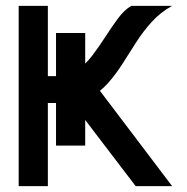

<svg xmlns="http://www.w3.org/2000/svg" viewBox="-20 -638 640 658"><path d="M272 -139H172V-525H272ZM66 -285V-377H180Q216 -377 244.5 -397Q273 -417 296.5 -448Q320 -479 341.5 -512.5Q363 -546 384.5 -575Q406 -604 430 -618H570Q530 -596 500.5 -563.5Q471 -531 447 -493.5Q423 -456 399.5 -419Q376 -382 349 -352Q322 -322 287.5 -303.5Q253 -285 206 -285ZM44 0V-618H144V0ZM445 0 185 -341 292 -367 570 0Z"/></svg>

Font: Victor Mono
Style: Bold
Weight: 700
Monospace: yes
Designer: Rune Bjørnerås
Version: Version 1.561;gftools[0.9.30]